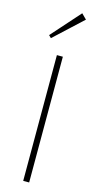

<svg xmlns="http://www.w3.org/2000/svg" viewBox="-140 -959 509 997"><g transform="rotate(15 115.0 -460.0)"><path d="M99 0H131V-676H99ZM33 -766 46 -753 197 -893 170 -920Z"/></g></svg>

Font: MV Cash Thin
Style: Regular
Weight: 100
Designer: Rodrigo Fuenzalida
Foundry: fragTYPE
Version: Version 1.100;Glyphs 3.1.2 (3151)